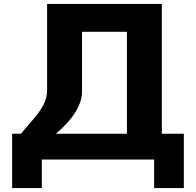

<svg xmlns="http://www.w3.org/2000/svg" viewBox="-20 -723 987 967"><path d="M393.1 -265.4V-562.9H619.4V-49.5H261.3C345.4 -119.2 395 -196.6 393.1 -265.4ZM905.9 -49.5H795.1V-703.2H217.3V-265.4C214.5 -183.8 154.7 -133.7 85.5 -49.5H41.1V224.2H190.7V80.5H756.3V224.2H905.9Z"/></svg>

Font: Hussar
Style: BdWide
Weight: 700
Foundry: Cannot Into Space Fonts
Version: Version 2.00